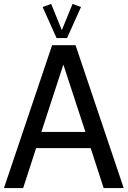

<svg xmlns="http://www.w3.org/2000/svg" viewBox="-25 -957 649 977"><path d="M92.8 0 158.7 -203.1H436.5L502.4 0H604.5L359.4 -727.1H240.2L-4.9 0ZM185.5 -285.6 297.4 -628.4 409.7 -285.6ZM191.9 -921.4 262.7 -763.7 262.2 -763.2H316.9L316.4 -763.7L387.2 -921.4L344.2 -937L289.6 -803.7L235.4 -937Z"/></svg>

Font: SG Kara
Style: Regular
Weight: 400
Designer: Damoon Khanjanzadeh
Version: Version 1.000